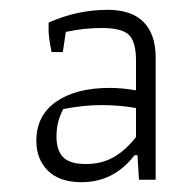

<svg xmlns="http://www.w3.org/2000/svg" viewBox="-20 -636 393 391"><path d="M54 -349Q54 -401 94.5 -429Q135 -457 203 -457Q229 -457 257 -452V-512Q257 -551 242.5 -565Q228 -579 187 -579Q151 -579 114 -571L108 -530H85Q79 -560 79 -574V-590Q137 -616 199 -616Q248 -616 272.5 -591Q297 -566 297 -519V-270H263L260 -320H254Q212 -265 146 -265Q101 -265 77.5 -288.5Q54 -312 54 -349ZM257 -357V-416Q223 -422 187 -422Q151 -422 109 -414Q95 -389 95 -358Q95 -330 108.5 -316Q122 -302 155 -302Q187 -302 211.5 -316Q236 -330 257 -357Z"/></svg>

Font: Athiti Light
Style: Regular
Weight: 300
Designer: CadsonDemak Team
Foundry: CadsonDemak
Version: Version 1.033